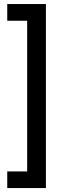

<svg xmlns="http://www.w3.org/2000/svg" viewBox="-20 -744 318 970"><path d="M16.6 206.1V122.1H117.2V-639.2H16.6V-723.6H211.9V206.1Z"/></svg>

Font: SolaimanLipi
Style: Bold
Weight: 700
Designer: Solaiman Karim
Foundry: Al Mamun Sumon
Version: Version 2.000